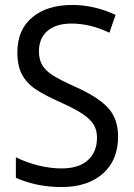

<svg xmlns="http://www.w3.org/2000/svg" viewBox="-20 -744 540 774"><path d="M228 10Q129 10 44 -27V-110Q89 -88 136.5 -76.5Q184 -65 228 -65Q297 -65 334 -98Q371 -131 371 -189Q371 -219 358 -241Q345 -263 314 -284Q283 -305 225 -331Q160 -360 124 -384Q88 -408 69 -443Q50 -478 50 -533Q50 -624 110 -674Q170 -724 271 -724Q360 -724 446 -684L421 -612Q344 -649 268 -649Q206 -649 171.5 -619.5Q137 -590 137 -537Q137 -503 151 -480.5Q165 -458 193.5 -440Q222 -422 277 -397Q373 -355 414.5 -310.5Q456 -266 456 -194Q456 -98 394.5 -44Q333 10 228 10Z"/></svg>

Font: Noto Sans Armenian Narrow
Style: Regular
Weight: 400
Width: 4
Designer: Monotype Design team
Foundry: Monotype Imaging Inc.
Version: Version 1.000